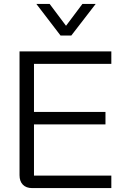

<svg xmlns="http://www.w3.org/2000/svg" viewBox="-20 -963 640 983"><path d="M80 -66V-700H550V-636H154V-390H520V-326H154V-64H550V0H145Q114 0 97 -17.5Q80 -35 80 -66ZM166 -943H234L318 -831L402 -943H470L345 -781H290Z"/></svg>

Font: Stavian Regular
Style: Regular
Weight: 400
Version: Version 1.000; ttfautohint (v1.6)